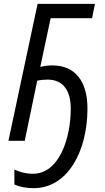

<svg xmlns="http://www.w3.org/2000/svg" viewBox="-20 -734 545 1001"><path d="M155 247C335 247 435 52 436 -165C437 -307 374 -393 253 -393C231 -393 210 -390 190 -385L244 -639H460L475 -714H176L24 0H109L174 -313C188 -317 209 -319 228 -319C310 -319 349 -261 349 -166C348 -8 287 172 151 172C117 172 85 164 55 150V228C82 240 116 247 155 247Z"/></svg>

Font: Noto Sans Display SemiCondensed
Style: Italic
Weight: 400
Width: 4
Italic angle: -12°
Designer: Monotype Design Team
Foundry: Monotype Imaging Inc.
Version: Version 1.900